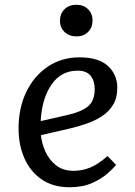

<svg xmlns="http://www.w3.org/2000/svg" viewBox="-20 -773 566 807"><path d="M314 -532Q395 -532 434 -495.5Q473 -459 473 -404Q473 -361 455 -332Q437 -303 407.5 -284Q378 -265 343 -253Q308 -241 274 -233L152 -205Q155 -173 170 -138Q185 -103 214.5 -79Q244 -55 290 -55Q325 -55 358.5 -68.5Q392 -82 432 -117L468 -80Q457 -66 431.5 -43.5Q406 -21 366.5 -3.5Q327 14 272 14Q203 14 155 -19Q107 -52 82.5 -108Q58 -164 58 -233Q58 -319 90.5 -386.5Q123 -454 181 -493Q239 -532 314 -532ZM378 -399Q378 -433 361 -454.5Q344 -476 306 -476Q237 -476 196.5 -417.5Q156 -359 151 -264L265 -290Q322 -303 350 -326Q378 -349 378 -399ZM232 -686Q232 -715 251 -734Q270 -753 301 -753Q331 -753 350 -734.5Q369 -716 369 -687Q369 -658 350.5 -639Q332 -620 302 -620Q271 -620 251.5 -638.5Q232 -657 232 -686Z"/></svg>

Font: Literata 7pt
Style: Italic
Weight: 400
Italic angle: -2°
Designer: Latin by Veronika Burian and Jose Scaglione. Greek by Irene Vlachou. Cyrillic by Vera Evstafieva
Foundry: TypeTogether
Version: Version 3.002